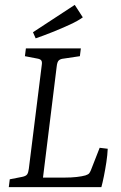

<svg xmlns="http://www.w3.org/2000/svg" viewBox="-20 -766 496 786"><path d="M388 -161 421 -157Q420 -132 415.5 -102.5Q411 -73 405.5 -45.5Q400 -18 395 0H16L20 -32L71 -42Q86 -45 91 -52Q96 -59 98 -75L151 -500Q153 -513 149 -518.5Q145 -524 134 -526L82 -536L86 -568H311L307 -536L240 -526Q228 -525 221 -519Q214 -513 212 -493L156 -39H245Q272 -39 294 -41.5Q316 -44 330 -48Q342 -52 345.5 -57Q349 -62 352 -69ZM126 -609 115 -634 286 -746 319 -695Q300 -681 266.5 -665.5Q233 -650 195.5 -635Q158 -620 126 -609Z"/></svg>

Font: Rasa Light
Style: Italic
Weight: 300
Italic angle: -7.10001°
Designer: Anna Giedrys (Yrsa+Rasa design), David Brezina (Yrsa art-direction, Rasa art-direction, design)
Foundry: Rosetta Type Foundry
Version: Version 2.004